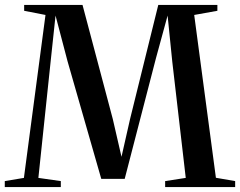

<svg xmlns="http://www.w3.org/2000/svg" viewBox="-30 -763 980 783"><path d="M67.5 -37.5 155.5 -702 68.5 -719V-743H306.5L430 -277.5L465.5 -123.5L500.5 -278L615.5 -743H856.5V-719L762 -702L850.5 -38L929 -24.5V0H643.5V-24.5L727.5 -37.5L672.5 -512L653.5 -699.5L606.5 -527.5L478.5 -33.5H383L245.5 -513L196.5 -699.5L176.5 -512L126.5 -37.5L218 -24.5V0H-10.5V-24.5Z"/></svg>

Font: Merriweather 120pt Medium
Style: Regular
Weight: 500
Version: Version 2.100